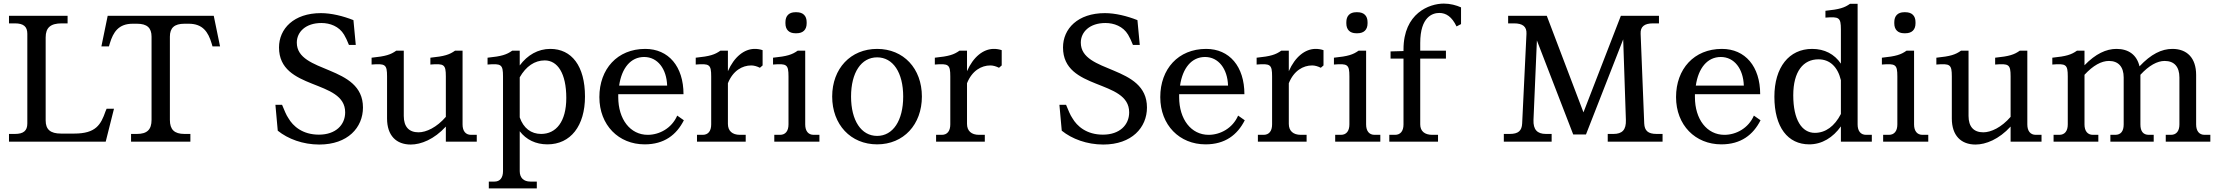

<svg xmlns="http://www.w3.org/2000/svg" viewBox="-20 -788 12338 1068"><path d="M234 -118V-580C234 -634 261 -658 323 -658H356V-700H30V-658H63C111 -658 132 -640 132 -600V-101C132 -61 111 -43 63 -43H30V0H568L614 -183H573L567 -169C541 -94 513 -45 393 -45H319C260 -45 234 -68 234 -118Z M925 -121V-584C925 -633 950 -656 1006 -656H1030C1108 -656 1138 -610 1157 -547L1162 -530H1204L1169 -700H579L544 -530H586L591 -547C610 -610 640 -656 718 -656H742C798 -656 823 -633 823 -584V-121C823 -67 798 -43 742 -43H709V0H1039V-43H1006C950 -43 925 -67 925 -121Z M1631 -551C1631 -610 1680 -660 1768 -660C1815 -660 1866 -642 1894 -595C1901 -584 1913 -559 1921 -538H1959L1946 -676C1888 -699 1823 -715 1765 -715C1614 -715 1532 -628 1532 -524C1532 -282 1900 -349 1900 -163C1900 -93 1847 -39 1754 -39C1663 -39 1610 -86 1584 -131C1572 -148 1562 -174 1549 -205H1512L1525 -61C1582 -15 1665 16 1756 16C1915 16 1999 -79 1999 -190C1999 -429 1631 -377 1631 -551Z M2226 -143V-506H2184C2153 -484 2126 -475 2047 -467V-429C2123 -435 2133 -430 2133 -363V-129C2133 -34 2184 16 2265 16C2322 16 2395 -13 2460 -84V0H2632V-38H2600C2570 -38 2553 -59 2553 -96V-506H2511C2480 -484 2453 -475 2374 -467V-429C2450 -435 2460 -430 2460 -363V-138C2409 -79 2351 -52 2308 -52C2255 -52 2226 -83 2226 -143Z M2871 164V-58C2907 -11 2960 15 3025 15C3154 15 3234 -88 3234 -251C3234 -421 3160 -516 3041 -516C2973 -516 2914 -482 2871 -424V-506H2829C2798 -484 2771 -475 2692 -467V-429C2768 -435 2778 -430 2778 -363V164C2778 201 2761 222 2731 222H2699V260H2966V222H2930C2893 222 2871 201 2871 164ZM2871 -135V-358C2906 -419 2954 -452 3010 -452C3081 -452 3130 -381 3130 -243C3130 -111 3073 -43 2990 -43C2934 -43 2892 -75 2871 -135Z M3314 -248C3314 -92 3421 15 3566 15C3675 15 3743 -38 3784 -119L3747 -145C3717 -75 3648 -38 3583 -38C3486 -38 3419 -124 3419 -248V-264H3782C3782 -418 3699 -516 3569 -516C3414 -516 3314 -404 3314 -248ZM3424 -312C3438 -409 3488 -471 3563 -471C3638 -471 3688 -405 3691 -312Z M4029 -99V-325C4057 -395 4109 -424 4159 -424C4174 -424 4191 -419 4207 -411L4222 -424V-509C4207 -514 4193 -516 4178 -516C4120 -516 4064 -472 4029 -392V-506H3987C3956 -484 3929 -475 3850 -467V-429C3926 -435 3936 -430 3936 -363V-96C3936 -59 3919 -38 3889 -38H3857V0H4128V-38H4096C4053 -38 4029 -60 4029 -99Z M4459 -96V-506H4417C4386 -484 4359 -475 4280 -467V-429C4356 -435 4366 -430 4366 -363V-96C4366 -59 4349 -38 4319 -38H4287V0H4538V-38H4506C4476 -38 4459 -59 4459 -96ZM4349 -658C4349 -623 4369 -603 4404 -603H4411C4447 -603 4467 -623 4467 -658V-665C4467 -700 4447 -720 4411 -720H4404C4369 -720 4349 -700 4349 -665Z M4859 -32C4771 -32 4714 -117 4714 -251C4714 -385 4771 -469 4859 -469C4947 -469 5004 -385 5004 -251C5004 -117 4947 -32 4859 -32ZM4609 -251C4609 -95 4712 15 4859 15C5006 15 5108 -95 5108 -251C5108 -407 5006 -516 4859 -516C4712 -516 4609 -407 4609 -251Z M5359 -99V-325C5387 -395 5439 -424 5489 -424C5504 -424 5521 -419 5537 -411L5552 -424V-509C5537 -514 5523 -516 5508 -516C5450 -516 5394 -472 5359 -392V-506H5317C5286 -484 5259 -475 5180 -467V-429C5256 -435 5266 -430 5266 -363V-96C5266 -59 5249 -38 5219 -38H5187V0H5458V-38H5426C5383 -38 5359 -60 5359 -99Z M5992 -551C5992 -610 6041 -660 6129 -660C6176 -660 6227 -642 6255 -595C6262 -584 6274 -559 6282 -538H6320L6307 -676C6249 -699 6184 -715 6126 -715C5975 -715 5893 -628 5893 -524C5893 -282 6261 -349 6261 -163C6261 -93 6208 -39 6115 -39C6024 -39 5971 -86 5945 -131C5933 -148 5923 -174 5910 -205H5873L5886 -61C5943 -15 6026 16 6117 16C6276 16 6360 -79 6360 -190C6360 -429 5992 -377 5992 -551Z M6434 -248C6434 -92 6541 15 6686 15C6795 15 6863 -38 6904 -119L6867 -145C6837 -75 6768 -38 6703 -38C6606 -38 6539 -124 6539 -248V-264H6902C6902 -418 6819 -516 6689 -516C6534 -516 6434 -404 6434 -248ZM6544 -312C6558 -409 6608 -471 6683 -471C6758 -471 6808 -405 6811 -312Z M7149 -99V-325C7177 -395 7229 -424 7279 -424C7294 -424 7311 -419 7327 -411L7342 -424V-509C7327 -514 7313 -516 7298 -516C7240 -516 7184 -472 7149 -392V-506H7107C7076 -484 7049 -475 6970 -467V-429C7046 -435 7056 -430 7056 -363V-96C7056 -59 7039 -38 7009 -38H6977V0H7248V-38H7216C7173 -38 7149 -60 7149 -99Z M7579 -96V-506H7537C7506 -484 7479 -475 7400 -467V-429C7476 -435 7486 -430 7486 -363V-96C7486 -59 7469 -38 7439 -38H7407V0H7658V-38H7626C7596 -38 7579 -59 7579 -96ZM7469 -658C7469 -623 7489 -603 7524 -603H7531C7567 -603 7587 -623 7587 -658V-665C7587 -700 7567 -720 7531 -720H7524C7489 -720 7469 -700 7469 -665Z M7715 -502V-462H7787V-96C7787 -59 7770 -38 7740 -38H7708V0H7979V-38H7947C7904 -38 7880 -59 7880 -96V-462H8023V-506H7880V-549C7880 -696 7950 -716 7986 -716C8024 -716 8056 -695 8082 -641L8107 -654V-747C8080 -759 8047 -768 8011 -768C7931 -768 7787 -715 7787 -513V-504Z M8731 -40H8802L9009 -569L9024 -121C9026 -65 9003 -43 8955 -43H8923V0H9228V-43H9195C9147 -43 9128 -61 9126 -101L9106 -600C9104 -640 9127 -658 9175 -658H9208V-700H8996L8788 -163L8584 -700H8369V-658H8402C8450 -658 8473 -640 8471 -600L8447 -101C8445 -61 8426 -43 8378 -43H8345V0H8611V-43H8579C8531 -43 8508 -67 8510 -121L8529 -563Z M9303 -248C9303 -92 9410 15 9555 15C9664 15 9732 -38 9773 -119L9736 -145C9706 -75 9637 -38 9572 -38C9475 -38 9408 -124 9408 -248V-264H9771C9771 -418 9688 -516 9558 -516C9403 -516 9303 -404 9303 -248ZM9413 -312C9427 -409 9477 -471 9552 -471C9627 -471 9677 -405 9680 -312Z M10313 -96V-767H10271C10240 -745 10213 -736 10134 -728V-690C10210 -696 10220 -691 10220 -624V-434C10184 -487 10129 -516 10060 -516C9931 -516 9850 -413 9850 -250C9850 -80 9925 15 10044 15C10115 15 10176 -23 10220 -85V0H10392V-38H10360C10330 -38 10313 -59 10313 -96ZM9955 -258C9955 -391 10011 -458 10095 -458C10158 -458 10202 -417 10220 -342V-154C10185 -86 10135 -49 10075 -49C10003 -49 9955 -121 9955 -258Z M10627 -96V-506H10585C10554 -484 10527 -475 10448 -467V-429C10524 -435 10534 -430 10534 -363V-96C10534 -59 10517 -38 10487 -38H10455V0H10706V-38H10674C10644 -38 10627 -59 10627 -96ZM10517 -658C10517 -623 10537 -603 10572 -603H10579C10615 -603 10635 -623 10635 -658V-665C10635 -700 10615 -720 10579 -720H10572C10537 -720 10517 -700 10517 -665Z M10930 -143V-506H10888C10857 -484 10830 -475 10751 -467V-429C10827 -435 10837 -430 10837 -363V-129C10837 -34 10888 16 10969 16C11026 16 11099 -13 11164 -84V0H11336V-38H11304C11274 -38 11257 -59 11257 -96V-506H11215C11184 -484 11157 -475 11078 -467V-429C11154 -435 11164 -430 11164 -363V-138C11113 -79 11055 -52 11012 -52C10959 -52 10930 -83 10930 -143Z M11575 -96V-372C11623 -424 11669 -449 11711 -449C11763 -449 11793 -417 11793 -357V-96C11793 -58 11777 -38 11746 -38H11719V0H11960V-38H11933C11901 -38 11886 -58 11886 -96V-371V-372C11934 -424 11980 -449 12021 -449C12074 -449 12103 -417 12103 -357V-96C12103 -59 12086 -38 12056 -38H12027V0H12275V-38H12243C12213 -38 12196 -59 12196 -96V-371C12196 -466 12145 -516 12064 -516C12004 -516 11945 -487 11881 -419C11866 -483 11820 -516 11753 -516C11696 -516 11637 -489 11575 -425V-506H11533C11502 -484 11475 -475 11396 -467V-429C11472 -435 11482 -430 11482 -363V-96C11482 -59 11465 -38 11435 -38H11403V0H11652V-38H11622C11592 -38 11575 -59 11575 -96Z"/></svg>

Font: LT Superior Serif Medium
Style: Regular
Weight: 500
Designer: Daniel Lyons
Foundry: LyonsType
Version: Version 2.120;FEAKit 1.0